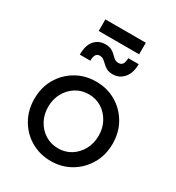

<svg xmlns="http://www.w3.org/2000/svg" viewBox="-214 -1039 1082 1180"><g transform="rotate(30 327.0 -449.0)"><path d="M328 12Q250 12 187 -24.5Q124 -61 87 -125Q50 -189 50 -270Q50 -351 86.5 -414Q123 -477 186 -514Q249 -551 328 -551Q406 -551 468.5 -514.5Q531 -478 568 -414.5Q605 -351 605 -270Q605 -188 567 -124Q529 -60 466.5 -24Q404 12 328 12ZM328 -78Q378 -78 418 -103Q458 -128 482 -171.5Q506 -215 506 -270Q506 -324 482 -367.5Q458 -411 418 -436Q378 -461 328 -461Q277 -461 236.5 -436Q196 -411 172 -367.5Q148 -324 148 -270Q148 -215 172 -171.5Q196 -128 236.5 -103Q277 -78 328 -78ZM184 -828V-910H471V-828ZM391 -640Q364 -640 347.5 -649Q331 -658 319 -670Q307 -682 295 -691Q283 -700 266 -700Q250 -700 240.5 -687.5Q231 -675 231 -644H156Q156 -711 185.5 -744.5Q215 -778 262 -778Q289 -778 306 -769Q323 -760 334.5 -748Q346 -736 358 -727Q370 -718 387 -718Q425 -718 425 -774H499Q499 -712 468.5 -676Q438 -640 391 -640Z"/></g></svg>

Font: Pitagon Sans Text Medium
Style: Regular
Weight: 500
Designer: Travis Tran
Foundry: Pitagon
Version: Version 1.000; ttfautohint (v1.8.4.7-5d5b);gftools[0.9.26]